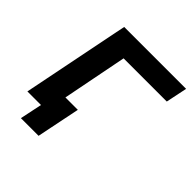

<svg xmlns="http://www.w3.org/2000/svg" viewBox="-176 -662 899 899"><g transform="rotate(45 274.0 -212.0)"><path d="M31 0 138 -534H548L526 -428H240L156 0ZM98 110 121 0H31L53 -106H259L215 110Z"/></g></svg>

Font: Montserrat SemiBold
Style: Italic
Weight: 600
Italic angle: -11.3°
Designer: Julieta Ulanovsky
Foundry: Julieta Ulanovsky
Version: Version 9.000; ttfautohint (v1.8.4.7-5d5b)